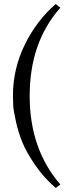

<svg xmlns="http://www.w3.org/2000/svg" viewBox="-20 -727 340 951"><path d="M44 -252Q44 -386 103 -506Q162 -626 256 -707L279 -689Q127 -518 127 -252Q127 12 279 187L256 204Q197 153 154.5 91Q112 29 91.5 -20.5Q71 -70 59 -124.5Q47 -179 45.5 -203.5Q44 -228 44 -252Z"/></svg>

Font: Libertinus Sans
Style: Regular
Weight: 400
Designer: Philipp H. Poll
Foundry: Khaled Hosny
Version: Version 6.1